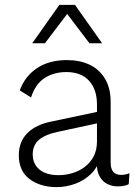

<svg xmlns="http://www.w3.org/2000/svg" viewBox="-20 -756 554 786"><path d="M377 -328Q377 -390 344.5 -425.5Q312 -461 252 -461Q200 -461 162.5 -436.5Q125 -412 107 -357L61 -386Q82 -444 131.5 -477Q181 -510 254 -510Q307 -510 347 -491Q387 -472 410 -433.5Q433 -395 433 -338V-90Q433 -40 476 -40Q485 -40 494 -42Q503 -44 510 -47L507 -2Q500 2 488.5 4.5Q477 7 462 7Q440 7 420 -2.5Q400 -12 388 -33.5Q376 -55 376 -90V-114H391Q381 -72 353 -44.5Q325 -17 287.5 -3.5Q250 10 212 10Q145 10 101 -23Q57 -56 57 -121Q57 -175 91.5 -210.5Q126 -246 193 -259L387 -300V-253L220 -217Q166 -206 140 -184Q114 -162 114 -124Q114 -85 141.5 -62Q169 -39 220 -39Q248 -39 275.5 -47Q303 -55 326 -72Q349 -89 363 -115Q377 -141 377 -178ZM398 -579H346L255 -699L164 -579H112L223 -736H287Z"/></svg>

Font: Kantumruy Pro Light
Style: Regular
Weight: 300
Version: Version 1.002